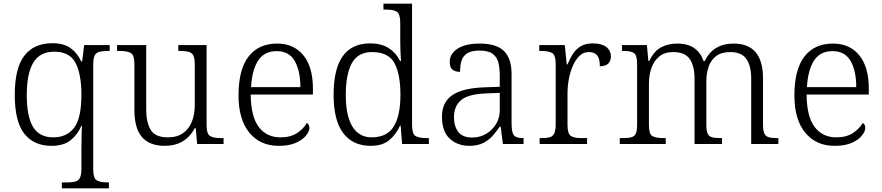

<svg xmlns="http://www.w3.org/2000/svg" viewBox="-20 -780 4778 1040"><path d="M315 240V208H346Q372 208 388.5 203.5Q405 199 413 183Q421 167 421 133V36Q421 12 421.5 -14.5Q422 -41 422.5 -64Q423 -87 424 -99H421Q400 -50 362 -20Q324 10 259 10Q163 10 111.5 -56Q60 -122 60 -266Q60 -411 112 -478.5Q164 -546 264 -546Q325 -546 362 -519.5Q399 -493 420 -447H425L436 -536H574V-504H565Q536 -504 518.5 -499.5Q501 -495 493 -479.5Q485 -464 485 -431V135Q485 185 503.5 196.5Q522 208 560 208H570V240ZM269 -36Q341 -36 381 -87.5Q421 -139 421 -267Q421 -377 389.5 -438.5Q358 -500 274 -500Q196 -500 160.5 -441Q125 -382 125 -265Q125 -149 159 -92.5Q193 -36 269 -36Z M872 10Q791 10 749.5 -37Q708 -84 708 -185V-433Q708 -481 689.5 -492.5Q671 -504 628 -504H614V-536H772V-186Q772 -118 796 -77Q820 -36 890 -36Q939 -36 971.5 -59Q1004 -82 1019.5 -121.5Q1035 -161 1035 -210V-431Q1035 -464 1027 -479.5Q1019 -495 1001.5 -499.5Q984 -504 956 -504H946V-536H1099V-102Q1099 -55 1117.5 -43.5Q1136 -32 1174 -32H1191V0H1048L1040 -86H1035Q984 10 872 10Z M1490 10Q1389 10 1330.5 -61.5Q1272 -133 1272 -263Q1272 -404 1326.5 -474Q1381 -544 1481 -544Q1571 -544 1623 -481Q1675 -418 1675 -299V-268H1338Q1339 -149 1381.5 -92.5Q1424 -36 1499 -36Q1553 -36 1588.5 -59Q1624 -82 1642 -114Q1648 -111 1652 -104Q1656 -97 1656 -87Q1656 -69 1638 -46Q1620 -23 1583 -6.5Q1546 10 1490 10ZM1607 -308Q1607 -396 1576.5 -449.5Q1546 -503 1479 -503Q1411 -503 1378 -451.5Q1345 -400 1340 -308Z M1988 10Q1892 10 1839.5 -58.5Q1787 -127 1787 -267Q1787 -545 1985 -545Q2046 -545 2086 -519Q2126 -493 2147 -450H2152Q2150 -476 2149 -505Q2148 -534 2148 -557V-655Q2148 -705 2129.5 -716.5Q2111 -728 2073 -728H2057V-760H2212V-103Q2212 -55 2230.5 -43.5Q2249 -32 2292 -32H2303V0H2158L2150 -100H2147Q2125 -51 2088 -20.5Q2051 10 1988 10ZM1995 -36Q2078 -37 2113.5 -96Q2149 -155 2149 -266Q2149 -380 2116 -439Q2083 -498 1995 -498Q1919 -498 1886 -438Q1853 -378 1853 -265Q1853 -152 1889.5 -93.5Q1926 -35 1995 -36Z M2522 10Q2459 10 2416.5 -28.5Q2374 -67 2374 -148Q2374 -227 2430.5 -265Q2487 -303 2604 -307L2687 -310V-372Q2687 -411 2679.5 -441Q2672 -471 2648.5 -488.5Q2625 -506 2577 -506Q2534 -506 2511 -491.5Q2488 -477 2480 -451Q2472 -425 2472 -391Q2444 -391 2430 -403.5Q2416 -416 2416 -446Q2416 -488 2458 -516Q2500 -544 2579 -544Q2669 -544 2710 -503.5Q2751 -463 2751 -379V-112Q2751 -64 2763 -48Q2775 -32 2812 -32H2816V0H2704L2692 -94H2687Q2670 -69 2649 -45Q2628 -21 2597.5 -5.5Q2567 10 2522 10ZM2537 -35Q2581 -35 2615 -56Q2649 -77 2668 -110Q2687 -143 2687 -181V-277L2613 -274Q2514 -270 2476.5 -237Q2439 -204 2439 -145Q2439 -96 2462.5 -65.5Q2486 -35 2537 -35Z M2903 0V-32H2915Q2941 -32 2957.5 -36.5Q2974 -41 2982 -57Q2990 -73 2990 -107V-433Q2990 -481 2971.5 -492.5Q2953 -504 2910 -504H2901V-536H3039L3050 -431H3054Q3066 -461 3082.5 -487Q3099 -513 3125 -529Q3151 -545 3192 -545Q3239 -545 3264 -525.5Q3289 -506 3289 -474Q3289 -451 3275 -436Q3261 -421 3229 -421Q3229 -463 3214.5 -480.5Q3200 -498 3169 -498Q3140 -498 3118.5 -477Q3097 -456 3082.5 -422.5Q3068 -389 3061 -350Q3054 -311 3054 -274V-104Q3054 -55 3072.5 -43.5Q3091 -32 3129 -32H3160V0Z M3337 0V-32H3354Q3383 -32 3400 -36.5Q3417 -41 3424 -56.5Q3431 -72 3431 -105V-433Q3431 -481 3414 -492.5Q3397 -504 3359 -504H3349V-536H3484L3492 -450H3497Q3522 -503 3560.5 -523.5Q3599 -544 3648 -544Q3706 -544 3741 -519Q3776 -494 3791 -449H3797Q3843 -544 3954 -544Q4113 -544 4113 -355V-105Q4113 -72 4120.5 -56.5Q4128 -41 4144.5 -36.5Q4161 -32 4190 -32H4196V0H4049V-354Q4049 -423 4023 -460.5Q3997 -498 3935 -498Q3888 -498 3859.5 -476.5Q3831 -455 3818.5 -419Q3806 -383 3806 -340V-105Q3806 -72 3813 -56.5Q3820 -41 3837 -36.5Q3854 -32 3883 -32H3891V0H3742V-354Q3742 -423 3716 -460.5Q3690 -498 3626 -498Q3580 -498 3551 -474Q3522 -450 3508.5 -411Q3495 -372 3495 -326V-102Q3495 -54 3513.5 -43Q3532 -32 3575 -32H3586V0Z M4501 10Q4400 10 4341.5 -61.5Q4283 -133 4283 -263Q4283 -404 4337.5 -474Q4392 -544 4492 -544Q4582 -544 4634 -481Q4686 -418 4686 -299V-268H4349Q4350 -149 4392.5 -92.5Q4435 -36 4510 -36Q4564 -36 4599.5 -59Q4635 -82 4653 -114Q4659 -111 4663 -104Q4667 -97 4667 -87Q4667 -69 4649 -46Q4631 -23 4594 -6.5Q4557 10 4501 10ZM4618 -308Q4618 -396 4587.5 -449.5Q4557 -503 4490 -503Q4422 -503 4389 -451.5Q4356 -400 4351 -308Z"/></svg>

Font: Noto Serif Myanmar Light
Style: Regular
Weight: 300
Designer: Ben Mitchell and the Monotype Design Team
Foundry: Monotype Imaging Inc.
Version: Version 2.106; ttfautohint (v1.8.4.7-5d5b)